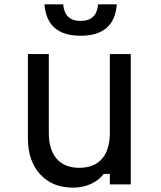

<svg xmlns="http://www.w3.org/2000/svg" viewBox="-20 -846 740 881"><path d="M580 -598V0H484V-48H456Q433 -18 396 -1.5Q359 15 315 15Q220 15 164 -46.5Q108 -108 108 -211V-598H204V-236Q204 -159 240 -117.5Q276 -76 344 -76Q412 -76 448 -117.5Q484 -159 484 -236V-598ZM270 -826Q276 -750 350 -750Q424 -750 430 -826H516Q505 -682 350 -682Q195 -682 184 -826Z"/></svg>

Font: Martian Mono Light
Style: Regular
Weight: 300
Monospace: yes
Designer: Roman Shamin
Foundry: Evil Martians
Version: Version 1.000; ttfautohint (v1.8.4.7-5d5b)